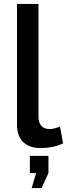

<svg xmlns="http://www.w3.org/2000/svg" viewBox="-20 -750 343 983"><path d="M193 213H142L165 136H133V48H228V136ZM67 -111V-730H177V-151Q177 -122 192 -105.5Q207 -89 234 -89Q255 -89 287 -102L303 -16Q252 8 187 8Q130 8 98.5 -23Q67 -54 67 -111Z"/></svg>

Font: Raleway
Style: Regular
Weight: 600
Designer: Matt McInerney, Pablo Impallari, Rodrigo Fuenzalida
Foundry: Matt McInerney, Pablo Impallari, Rodrigo Fuenzalida
Version: Version 1.000;PS 001.001;hotconv 1.0.56; ttfautohint (v1.5)